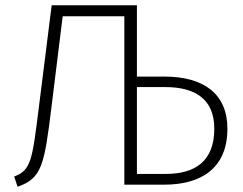

<svg xmlns="http://www.w3.org/2000/svg" viewBox="-20 -704 926 732"><path d="M607 -412H502V-684H177L128 -294C103 -95 99 -55 34 -31L47 8C139 -24 149 -73 176 -294L219 -642H454V0H607C747 0 847 -63 847 -213C847 -347 756 -412 607 -412ZM613 -41H502V-372H610C727 -372 797 -324 797 -213C797 -88 722 -41 613 -41Z"/></svg>

Font: Fira Sans ExtraLight
Style: Regular
Weight: 200
Designer: bBox Type GmbH & Carrois Corporate GbR & Edenspiekermann AG
Foundry: bBox Type GmbH & Carrois Corporate GbR & Edenspiekermann AG
Version: Version 4.300;PS 004.300;hotconv 1.0.88;makeotf.lib2.5.64775